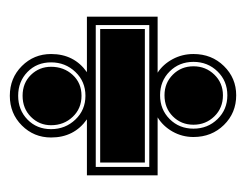

<svg xmlns="http://www.w3.org/2000/svg" viewBox="-75 -476 501 391"><g transform="rotate(90 175.5 -280.5)"><path d="M175 -50Q139 -50 114.5 -74.5Q90 -99 90 -134Q90 -181 127 -207H14V-351H128Q111 -362 100.5 -381.5Q90 -401 90 -424Q90 -461 114.5 -486Q139 -511 174 -511Q210 -511 234.5 -486Q259 -461 259 -424Q259 -401 248 -381.5Q237 -362 219 -351H337V-207H223Q260 -181 260 -134Q260 -99 235.5 -74.5Q211 -50 175 -50ZM174 -356Q203 -356 222.5 -375.5Q242 -395 242 -424Q242 -453 222.5 -473Q203 -493 174 -493Q145 -493 125.5 -473Q106 -453 106 -424Q106 -395 125.5 -375.5Q145 -356 174 -356ZM174 -365Q149 -365 132 -382Q115 -399 115 -424Q115 -449 132 -466.5Q149 -484 174 -484Q200 -484 217 -466.5Q234 -449 234 -424Q234 -399 217 -382Q200 -365 174 -365ZM31 -225H320V-334H31ZM39 -234V-325H311V-234ZM175 -67Q204 -67 223.5 -86Q243 -105 243 -134Q243 -163 223.5 -183.5Q204 -204 175 -204Q146 -204 126.5 -183.5Q107 -163 107 -134Q107 -105 126.5 -86Q146 -67 175 -67ZM175 -76Q149 -76 132.5 -93Q116 -110 116 -134Q116 -160 132.5 -178Q149 -196 175 -196Q201 -196 218 -178Q235 -160 235 -134Q235 -110 218 -93Q201 -76 175 -76Z"/></g></svg>

Font: Alumni Sans Collegiate One
Style: Regular
Weight: 400
Designer: Robert E. Leuschke
Foundry: Robert E. Leuschke
Version: Version 1.100